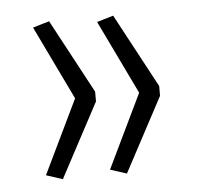

<svg xmlns="http://www.w3.org/2000/svg" viewBox="-36 -489 456 430"><g transform="rotate(-5 191.5 -273.5)"><path d="M89 -96 52 -108 132 -274 52 -440 89 -451 178 -285V-263ZM233 -96 196 -108 276 -274 196 -440 233 -451 322 -285V-263Z"/></g></svg>

Font: Nunito Sans 7pt SemiCondensed ExtraLight
Style: Regular
Weight: 250
Width: 4
Designer: Vernon Adams
Foundry: Vernon Adams
Version: Version 3.101;gftools[0.9.27]